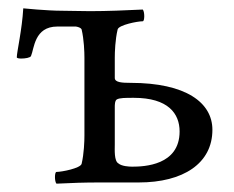

<svg xmlns="http://www.w3.org/2000/svg" viewBox="-20 -440 565 463"><path d="M197.3 -413.1C172.9 -413.1 147.5 -414.1 128.9 -414.1C93.8 -414.1 36.1 -419.9 36.1 -419.9C33.2 -368.2 20.5 -314.5 20.5 -301.8C20.5 -299.8 25.4 -298.8 31.2 -298.8C41 -298.8 52.7 -300.8 54.7 -304.7C62.5 -322.3 62.5 -376 118.2 -376H163.1C169.9 -375 175.8 -372.1 176.8 -369.1C182.6 -344.7 183.6 -314.5 183.6 -300.8V-113.3C183.6 -99.6 182.6 -69.3 176.8 -44.9C173.8 -34.2 128.9 -25.4 116.2 -25.4C111.3 -25.4 111.3 -2 116.2 2.9C156.2 1 181.6 0 221.7 0H314.5C421.9 0 492.2 -45.9 492.2 -127C492.2 -192.4 428.7 -240.2 294.9 -240.2C274.4 -240.2 256.8 -241.2 256.8 -252V-300.8C256.8 -314.5 257.8 -344.7 263.7 -369.1C266.6 -379.9 311.5 -388.7 324.2 -388.7C329.1 -388.7 329.1 -412.1 324.2 -417C284.2 -415 237.3 -413.1 197.3 -413.1ZM302.7 -204.1C385.7 -204.1 413.1 -166 413.1 -123C413.1 -41 327.1 -38.1 298.8 -38.1C291 -38.1 273.4 -39.1 265.6 -45.9C254.9 -51.8 256.8 -79.1 256.8 -91.8V-182.6C256.8 -186.5 256.8 -197.3 261.7 -200.2C268.6 -204.1 282.2 -204.1 302.7 -204.1Z"/></svg>

Font: Crimson
Style: Roman
Weight: 400
Version: Version 0.2